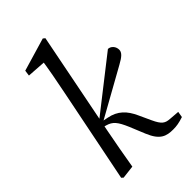

<svg xmlns="http://www.w3.org/2000/svg" viewBox="-225 -825 923 923"><g transform="rotate(-45 236.5 -363.5)"><path d="M44 0 53 8 120 0C132 -70 144 -140 158 -210L261 -732L251 -740L82 -690L78 -661L195 -653L177 -684C167 -615 154 -547 140 -478L44 0ZM457 0 462 -30 411 -34C380 -36 365 -44 343 -92L314 -155C291 -205 260 -239 202 -250L172 -256L169 -249L422 -390C459 -410 473 -424 473 -442C473 -463 458 -482 437 -483L161 -267L151 -259H142V-237L171 -229C206 -219 221 -201 245 -145L277 -67C306 3 339 13 386 13C408 13 427 10 457 0Z"/></g></svg>

Font: Source Serif 4 Variable
Style: Italic
Weight: 400
Italic angle: -12°
Designer: Frank Grießhammer
Foundry: Adobe Systems Incorporated
Version: Version 4.004;hotconv 1.0.116;makeotfexe 2.5.65601